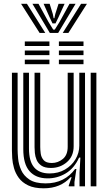

<svg xmlns="http://www.w3.org/2000/svg" viewBox="-20 -984 576 1014"><path d="M211 10.5Q160.5 10.5 128.8 -4.9Q97 -20.2 79.2 -44.6Q61.5 -69 53.9 -96.4Q46.2 -123.8 44.6 -148.4Q43 -173 43 -188.2V-600H73V-194.2Q73 -175.8 75.8 -146.1Q78.5 -116.5 91.5 -86.5Q104.5 -56.5 135 -36Q165.5 -15.5 221 -15.5Q271.8 -15.5 310.8 -35.1Q349.8 -54.8 376.5 -91.5H383.5L373.2 -22.5V0H343.2L343 -4L358.2 -48H352.8Q299.8 10.5 211 10.5ZM459 0V-600H489V0ZM249 -97Q216.5 -97 198.8 -109.2Q181 -121.5 173.4 -139.6Q165.8 -157.8 164.1 -176Q162.5 -194.2 162.5 -206.2V-600H192.5V-208Q192.5 -193.5 195 -173.5Q197.5 -153.5 210.4 -138.4Q223.2 -123.2 253.8 -123.2Q286 -123.2 311.8 -144.4Q337.5 -165.5 337.5 -208.8V-600H369V-212Q369 -158.5 333.4 -127.8Q297.8 -97 249 -97ZM230 -42Q169 -42.5 136 -79.9Q103 -117.2 103 -196.2V-600H133V-200.2Q133 -132 160.4 -100Q187.8 -68 241.5 -68Q287.8 -68 323.1 -88.6Q358.5 -109.2 378.6 -142.8Q398.8 -176.2 398.8 -214.8V-600H429V0H400V-72L404.5 -151.5H397.5Q372 -95 327 -68.2Q282 -41.5 230 -42ZM291 -741V-765H421V-741ZM111 -741V-765H241V-741ZM111 -693V-717H241V-693ZM291 -693V-717H421V-693ZM111 -645V-669H241V-645ZM291 -645V-669H421V-645ZM91.2 -964H122.2L219.2 -810H189.2ZM151.2 -964H183.2L236 -868.2L261.2 -827.5H269.2L294.5 -868L347.2 -964H379.2L287.2 -810H243.2ZM210.2 -964H242.2L259 -909.5L263.2 -887.8H267.2L271.8 -909.5L289.2 -964H321.2L289 -893.2L273.2 -860.5H257.2L241.8 -893.2ZM408.2 -964H439.2L341.2 -810H311.2Z"/></svg>

Font: Big Shoulders Inline Text Black
Style: Regular
Weight: 900
Designer: Patric King
Foundry: XO Type Co
Version: Version 1.000